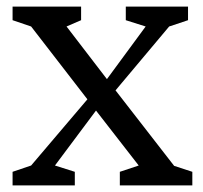

<svg xmlns="http://www.w3.org/2000/svg" viewBox="-20 -560 613 580"><path d="M225 -499V-540H18V-499L74 -480L244 -260L74 -60L18 -41V0H206V-41L146 -60L270 -226L399 -60L342 -41V0H561V-41L506 -59L329 -287L491 -480L548 -499V-540H360V-499L420 -480L303 -321L181 -480Z"/></svg>

Font: Domine
Style: Regular
Weight: 400
Designer: Pablo Impallari, Rodrigo Fuenzalida, Brenda Gallo
Foundry: Pablo Impallari, Rodrigo Fuenzalida, Brenda Gallo
Version: Version 2.000